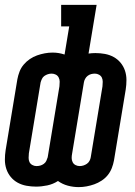

<svg xmlns="http://www.w3.org/2000/svg" viewBox="-31 -755 551 785"><path d="M291 10Q268 10 246 4Q224 -2 206 -15Q186 -2 162.5 3Q139 8 116 8Q97 8 77.5 4.5Q58 1 41.5 -8Q25 -17 13 -31.5Q1 -46 -5 -64Q-11 -82 -11 -102Q-11 -122 -8 -141L40 -431Q43 -447 49 -462.5Q55 -478 66 -491Q77 -504 91 -513.5Q105 -523 120.5 -528.5Q136 -534 152 -537Q168 -540 184 -540Q197 -540 209 -538Q221 -536 233 -532L252 -647H219V-735H364L331 -536Q338 -537 345 -537.5Q352 -538 359 -538Q379 -538 398 -534.5Q417 -531 433.5 -522Q450 -513 462 -498.5Q474 -484 480 -466Q486 -448 486 -428Q486 -408 483 -389L435 -99Q432 -83 426 -67.5Q420 -52 409.5 -39Q399 -26 384.5 -16.5Q370 -7 354.5 -1.5Q339 4 323 7Q307 10 291 10ZM118 -76Q126 -76 133.5 -78Q141 -80 148 -85Q155 -90 158.5 -97.5Q162 -105 164 -112L212 -402Q213 -412 213 -421Q213 -430 209 -438Q205 -446 197 -450Q189 -454 180 -454Q172 -454 164.5 -451.5Q157 -449 150.5 -444.5Q144 -440 140.5 -432.5Q137 -425 135 -418L87 -128Q86 -119 86 -109.5Q86 -100 89.5 -92.5Q93 -85 101 -80.5Q109 -76 118 -76ZM295 -76Q303 -76 310.5 -78.5Q318 -81 324.5 -85.5Q331 -90 335 -97.5Q339 -105 340 -112L388 -402Q389 -411 389 -420.5Q389 -430 385.5 -437.5Q382 -445 374 -449.5Q366 -454 357 -454Q349 -454 341.5 -452Q334 -450 327.5 -445Q321 -440 317 -432.5Q313 -425 312 -418L264 -128Q262 -118 262 -109Q262 -100 266 -92Q270 -84 278 -80Q286 -76 295 -76Z"/></svg>

Font: Iosevka Curly Slab SmBdObl
Style: Regular
Weight: 600
Italic angle: -9°
Monospace: yes
Designer: Belleve Invis
Foundry: Belleve Invis
Version: Version 11.0.0; ttfautohint (v1.8.3)